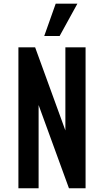

<svg xmlns="http://www.w3.org/2000/svg" viewBox="-20 -1002 554 1022"><path d="M78 0V-750H167L359 -222.5L328 -221V-750H435.5V0H347L154.5 -528L185.5 -529.5V0ZM215.5 -810.5 276.5 -982.5H392L297.5 -810.5Z"/></svg>

Font: Mohave Light SemiBold
Style: Regular
Weight: 600
Version: Version 2.003